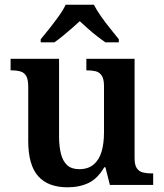

<svg xmlns="http://www.w3.org/2000/svg" viewBox="-20 -786 695 816"><path d="M267 10Q184 10 142 -37.5Q100 -85 100 -187V-417Q100 -447 92 -462Q84 -477 68 -482Q52 -487 28 -487H25V-536H231V-206Q231 -164 239 -132.5Q247 -101 265.5 -84Q284 -67 317 -67Q354 -67 377.5 -86.5Q401 -106 411.5 -141Q422 -176 422 -223V-420Q422 -450 412.5 -464.5Q403 -479 387 -483Q371 -487 350 -487H347V-536H552V-113Q552 -85 561.5 -71Q571 -57 587.5 -53Q604 -49 624 -49H631V0H447L428 -75H423Q395 -27 356.5 -8.5Q318 10 267 10ZM153 -619Q169 -638 189.5 -664Q210 -690 229.5 -717Q249 -744 259 -766H379Q390 -744 409 -717Q428 -690 449 -664Q470 -638 485 -619V-606H428Q412 -617 392 -632.5Q372 -648 353 -665Q334 -682 319 -696Q304 -682 284.5 -665Q265 -648 246 -632.5Q227 -617 211 -606H153Z"/></svg>

Font: Noto Serif Khmer SemiBold
Style: Regular
Weight: 600
Version: Version 2.003